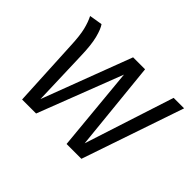

<svg xmlns="http://www.w3.org/2000/svg" viewBox="-118 -784 998 998"><g transform="rotate(45 381.5 -284.5)"><path d="M750 -563 558 0H449L405 -466L225 0H122L103 -373Q100 -447 90 -487.5Q80 -528 65 -557L137 -569Q152 -548 164 -501.5Q176 -455 178 -375L188 -69L375 -563H463L513 -69L673 -563Z"/></g></svg>

Font: FiraGO Book
Style: Italic
Weight: 350
Italic angle: -8°
Designer: bBox Type GmbH
Foundry: bBox Type GmbH
Version: Version 1.001